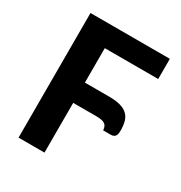

<svg xmlns="http://www.w3.org/2000/svg" viewBox="-171 -847 911 968"><g transform="rotate(30 285.0 -363.0)"><path d="M227 -608V-407.5H367.5Q407 -407.5 433.2 -400.2Q459.5 -393 475.2 -378.2Q491 -363.5 497.5 -341Q504 -318.5 504 -287.5Q504 -280.5 503.2 -273.2Q502.5 -266 499.2 -259.5Q496 -253 489.2 -249Q482.5 -245 470.5 -245H427Q425.5 -271 410.5 -280.2Q395.5 -289.5 362 -289.5H227V0H76V-725.5H538V-608Z"/></g></svg>

Font: Lato 2
Style: Regular
Weight: 800
Designer: Lukasz Dziedzic with Adam Twardoch and Botio Nikoltchev
Foundry: tyPoland Lukasz Dziedzic
Version: Version 2.015; 2015-08-06; http://www.latofonts.com/